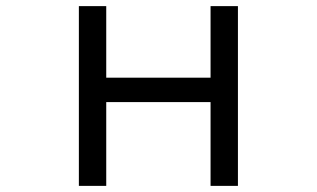

<svg xmlns="http://www.w3.org/2000/svg" viewBox="-20 -585 1040 630"><path d="M238.8 -564.9H328.6V-330.1H670.9V-564.9H760.7V24.9H670.9V-250H328.6V24.9H238.8Z"/></svg>

Font: BIZ UDGothic
Style: Regular
Weight: 400
Monospace: yes
Designer: TypeBank Co., Ltd.
Foundry: Morisawa Inc.
Version: Version 1.05